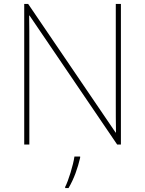

<svg xmlns="http://www.w3.org/2000/svg" viewBox="-20 -734 738 975"><path d="M594 0V-714H568V-211C568 -165 568 -111 569 -61H567L123 -714H103V0H129V-502C129 -555 129 -597 128 -655H130L575 0ZM387 67V61H358C352 104 327 185 311 215V221H328C356 174 375 119 387 67Z"/></svg>

Font: Noto Sans Sinhala Thin
Style: Regular
Weight: 100
Designer: Jelle Bosma - Monotype Design Team
Foundry: Monotype Imaging Inc.
Version: Version 2.006